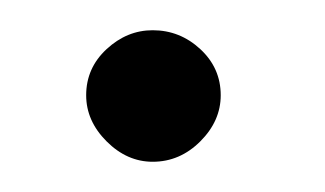

<svg xmlns="http://www.w3.org/2000/svg" viewBox="-20 -383 215 127"><path d="M81 -276Q64 -276 50.5 -289.5Q37 -303 37 -320Q37 -338 50.5 -350.5Q64 -363 81 -363Q99 -363 112.5 -350.5Q126 -338 126 -320Q126 -303 112.5 -289.5Q99 -276 81 -276Z"/></svg>

Font: Libertine Sup Medium
Style: Regular
Weight: 500
Designer: Bastien Sozeau
Foundry: NBR — Bastien Sozeau
Version: Version 2.003; ttfautohint (v1.8.4.7-5d5b);gftools[0.9.33]